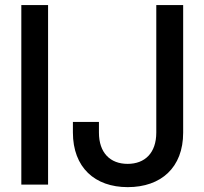

<svg xmlns="http://www.w3.org/2000/svg" viewBox="-20 -748 825 778"><path d="M497.6 10.3C632.3 10.3 722.2 -68.8 722.2 -210.4V-727.5H613.3V-210.9C613.3 -128.4 567.4 -84 497.1 -84C426.8 -84 380.9 -128.4 380.9 -210.9V-253.9H275.4V-211.4C275.4 -69.3 364.3 10.3 497.6 10.3ZM174.8 0V-727.5H66.4V0Z"/></svg>

Font: Inteeer Medium
Style: Regular
Weight: 500
Designer: Rasmus Andersson
Foundry: rsms
Version: Version 4.001;Glyphs 3.4 (3402)